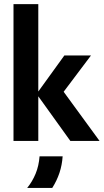

<svg xmlns="http://www.w3.org/2000/svg" viewBox="-20 -687 505 936"><path d="M322.9 0 158.3 -229.2 293.8 -416.7H423.6L290.3 -239.6L465.3 0ZM45.8 0V-666.7H166.7V0ZM112.5 229.2Q137.5 198.6 153.5 160.1Q169.4 121.5 172.9 75H285.4Q282.6 117.4 269.8 155.9Q256.9 194.4 234.7 229.2Z"/></svg>

Font: Afacad Flux
Style: Bold
Weight: 700
Designer: Kristian Moeller
Foundry: Dicotype
Version: Version 1.100